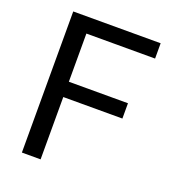

<svg xmlns="http://www.w3.org/2000/svg" viewBox="-131 -810 814 909"><g transform="rotate(20 276.5 -355.5)"><path d="M474.6 -391.1V-314H176.8V0H82.5V-710.9H522.9V-633.8H176.8V-391.1Z"/></g></svg>

Font: Vazirmatn RD UI FD
Style: Regular
Weight: 400
Designer: Saber Rastikerdar
Foundry: Saber Rastikerdar
Version: Version 33.003